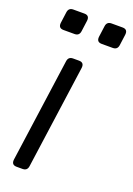

<svg xmlns="http://www.w3.org/2000/svg" viewBox="-143 -795 589 850"><g transform="rotate(20 151.5 -370.0)"><path d="M51 0Q26 0 29 -26L97 -514Q100 -536 122 -536H150Q175 -536 172 -510L104 -22Q101 0 79 0ZM39 -640Q14 -640 17 -666L24 -718Q27 -740 49 -740H101Q126 -740 123 -714L116 -662Q113 -640 91 -640ZM219 -640Q194 -640 197 -666L204 -718Q207 -740 229 -740H281Q306 -740 303 -714L296 -662Q293 -640 271 -640Z"/></g></svg>

Font: Pitagon Sans Text
Style: Italic
Weight: 400
Italic angle: -8°
Designer: Travis Tran
Foundry: Pitagon
Version: Version 1.001; ttfautohint (v1.8.4.7-5d5b);gftools[0.9.26]